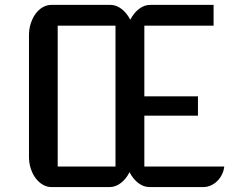

<svg xmlns="http://www.w3.org/2000/svg" viewBox="-20 -760 949 780"><path d="M97.7 -616.2Q97.7 -642.1 105 -664.8Q112.3 -687.5 124.8 -704.3Q137.2 -721.2 153.8 -730.7Q170.4 -740.2 189.5 -740.2H428.2Q452.1 -740.2 473.6 -723.9Q495.1 -707.5 509.3 -679.7Q523.4 -707.5 544.9 -723.9Q566.4 -740.2 590.3 -740.2H847.7V-655.8H566.4V-368.7H784.2V-290H566.4V-83.5H891.1Q889.2 -66.4 881.6 -51Q874 -35.6 862.5 -24.4Q851.1 -13.2 836.4 -6.6Q821.8 0 805.7 0H587.4Q563.5 0 542 -16.4Q520.5 -32.7 506.3 -60.5Q492.2 -32.7 470.7 -16.4Q449.2 0 425.3 0H189.5Q170.4 0 153.8 -9.8Q137.2 -19.5 124.8 -36.1Q112.3 -52.7 105 -75.2Q97.7 -97.7 97.7 -123ZM449.2 -83.5V-655.8H214.4V-83.5Z"/></svg>

Font: Atomic Age
Style: Regular
Weight: 400
Version: Version 1.007; ttfautohint (v1.4.1) -l 6 -r 46 -G 0 -x 0 -H 